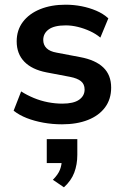

<svg xmlns="http://www.w3.org/2000/svg" viewBox="-20 -519 528 817"><path d="M244 10Q203 10 164.5 3Q126 -4 94 -16.5Q62 -29 38 -48L70 -130Q95 -114 124 -102Q153 -90 184 -84Q215 -78 245 -78Q293 -78 316.5 -94.5Q340 -111 340 -138Q340 -161 324.5 -173.5Q309 -186 278 -192L178 -211Q116 -223 83.5 -256.5Q51 -290 51 -343Q51 -391 77.5 -426Q104 -461 151 -480Q198 -499 259 -499Q294 -499 327 -492.5Q360 -486 389.5 -473.5Q419 -461 441 -441L407 -359Q388 -375 363 -386.5Q338 -398 311.5 -404.5Q285 -411 260 -411Q211 -411 187.5 -394Q164 -377 164 -349Q164 -328 178 -314Q192 -300 221 -295L321 -276Q386 -264 419.5 -232Q453 -200 453 -146Q453 -97 427 -62Q401 -27 354 -8.5Q307 10 244 10ZM252 278 205 246Q227 224 235 203.5Q243 183 243 160L270 175H179V73H309V140Q309 181 296 215.5Q283 250 252 278Z"/></svg>

Font: Nunito Sans 12pt ExtraLight
Style: Regular
Weight: 200
Designer: Vernon Adams
Foundry: Vernon Adams
Version: Version 3.101;gftools[0.9.27]